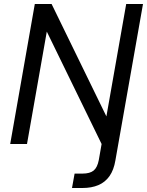

<svg xmlns="http://www.w3.org/2000/svg" viewBox="-20 -720 735 960"><path d="M31 0 154 -700H238L512 -138L611 -700H695L557 82Q549 130 527.5 160.5Q506 191 472 205.5Q438 220 392 220H340L353 148H392Q430 148 448.5 132.5Q467 117 474 80L488 0L214 -562L115 0Z"/></svg>

Font: DM Sans 9pt
Style: Italic
Weight: 400
Italic angle: -10°
Designer: Colophon Foundry, Jonny Pinhorn
Foundry: Colophon Foundry
Version: Version 4.004